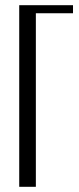

<svg xmlns="http://www.w3.org/2000/svg" viewBox="-20 -719 304 739"><path d="M54 -699H261V-668H118V0H54Z"/></svg>

Font: Moniqa Paragraph
Style: Regular
Weight: 400
Designer: Rajesh Rajput
Foundry: Rajesh Rajput
Version: Version 1.000